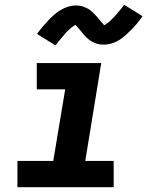

<svg xmlns="http://www.w3.org/2000/svg" viewBox="-20 -784 640 804"><path d="M53 0V-110H203L253 -410H134V-520H404L337 -110H456V0ZM212 -594 135 -642Q148 -660 160.5 -674.5Q173 -689 184.5 -701Q196 -713 207.5 -723Q219 -733 234 -742Q249 -751 265 -756Q281 -761 297 -761Q305 -761 313 -760Q321 -759 328 -756.5Q335 -754 342.5 -750.5Q350 -747 355.5 -743Q361 -739 367.5 -733Q374 -727 379 -721.5Q384 -716 388 -711.5Q392 -707 398 -699.5Q404 -692 408.5 -687.5Q413 -683 416 -678Q419 -680 423 -682.5Q427 -685 431.5 -688.5Q436 -692 439 -694.5Q442 -697 444.5 -699.5Q447 -702 450 -705Q453 -708 456 -711Q459 -714 462.5 -718Q466 -722 469.5 -726Q473 -730 476.5 -734.5Q480 -739 484 -743.5Q488 -748 492 -753.5Q496 -759 500 -764L577 -716Q564 -698 552 -683.5Q540 -669 528 -657.5Q516 -646 504.5 -635.5Q493 -625 478.5 -616Q464 -607 447.5 -602Q431 -597 415 -597Q407 -597 399 -598Q391 -599 384 -601.5Q377 -604 369.5 -607.5Q362 -611 356.5 -615Q351 -619 344.5 -625Q338 -631 333 -636.5Q328 -642 324.5 -646.5Q321 -651 315 -658.5Q309 -666 303.5 -671.5Q298 -677 296 -680Q293 -678 289 -675.5Q285 -673 280.5 -669.5Q276 -666 273.5 -663.5Q271 -661 268 -658.5Q265 -656 262 -653Q259 -650 256 -647Q253 -644 250 -640Q247 -636 243.5 -632Q240 -628 236 -623.5Q232 -619 228.5 -614.5Q225 -610 221 -604.5Q217 -599 212 -594Z"/></svg>

Font: Iosevka SS04 XBd Ex Obl
Style: Regular
Weight: 800
Width: 7
Italic angle: -9°
Monospace: yes
Designer: Belleve Invis
Foundry: Belleve Invis
Version: Version 19.0.0; ttfautohint (v1.8.4)